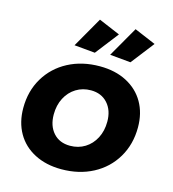

<svg xmlns="http://www.w3.org/2000/svg" viewBox="-114 -863 867 963"><g transform="rotate(15 319.5 -381.5)"><path d="M610 -296Q610 -208 569 -139Q528 -70 456 -32Q384 6 292 6Q213 6 153 -25Q93 -56 61 -112Q29 -168 29 -242Q29 -330 70 -398.5Q111 -467 183 -505Q255 -543 347 -543Q427 -543 486.5 -512Q546 -481 578 -425.5Q610 -370 610 -296ZM185 -250Q185 -191 217 -155Q249 -119 304 -119Q347 -119 381 -140Q415 -161 434.5 -198.5Q454 -236 454 -284Q454 -343 421.5 -379Q389 -415 335 -415Q292 -415 258 -394Q224 -373 204.5 -335.5Q185 -298 185 -250ZM286 -769 397 -722 304 -602 196 -612ZM471 -769 582 -722 489 -602 381 -612Z"/></g></svg>

Font: Gontserrat SemiBold
Style: Italic
Weight: 600
Italic angle: -11.3°
Designer: Julieta Ulanovsky
Foundry: Julieta Ulanovsky
Version: Version 6.001